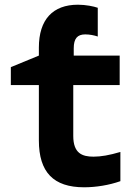

<svg xmlns="http://www.w3.org/2000/svg" viewBox="-20 -785 570 815"><path d="M337 10C387 10 443 1 491 -16V-140C444 -126 408 -120 377 -120C329 -120 291 -134 291 -208V-424H488V-549H293V-580C293 -621 308 -639 342 -639C361 -639 380 -635 395 -630V-752C378 -758 344 -765 311 -765C204 -765 145 -702 145 -583V-549L26 -500V-424H145V-189C145 -54 207 10 337 10Z"/></svg>

Font: Noto Sans Mono Condensed ExtraBold
Style: Regular
Weight: 800
Width: 3
Designer: Monotype Design Team
Foundry: Monotype Imaging Inc.
Version: Version 2.014